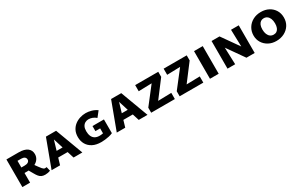

<svg xmlns="http://www.w3.org/2000/svg" viewBox="166 -1658 4396 2845"><g transform="rotate(-30 2364.5 -235.0)"><path d="M73 0V-473H284Q379 -473 429 -435.5Q479 -398 479 -331Q479 -284 452 -246Q425 -208 373.5 -186.5Q322 -165 249 -165H145V-259H264Q302 -259 323.5 -274.5Q345 -290 345 -316Q345 -342 325 -357.5Q305 -373 268 -373H205V0ZM461 11Q425 11 400.5 0Q376 -11 356.5 -34.5Q337 -58 316 -96L265 -185L372 -221L429 -142Q449 -114 462 -99.5Q475 -85 484.5 -79.5Q494 -74 506 -74Q513 -74 519.5 -75Q526 -76 532 -77L549 -6Q526 3 504 7Q482 11 461 11Z M573 0 749 -473H923L1099 0H949L814 -430H846L718 0ZM677 -114 711 -211H941L986 -114Z M1421 8Q1335 8 1276 -22.5Q1217 -53 1186 -106.5Q1155 -160 1155 -229Q1155 -294 1179 -341Q1203 -388 1243 -419Q1283 -450 1332 -465.5Q1381 -481 1432 -481Q1476 -481 1527 -467Q1578 -453 1621 -422L1549 -331Q1519 -357 1486 -369Q1453 -381 1422 -381Q1392 -381 1365 -366.5Q1338 -352 1322 -322Q1306 -292 1306 -243Q1306 -194 1321.5 -158.5Q1337 -123 1368 -104.5Q1399 -86 1446 -86Q1471 -86 1500 -91.5Q1529 -97 1556 -107L1506 -30V-177H1425V-264H1621V-29Q1591 -15 1555 -7Q1519 1 1484.5 4.5Q1450 8 1421 8Z M1688 0 1864 -473H2038L2214 0H2064L1929 -430H1961L1833 0ZM1792 -114 1826 -211H2056L2101 -114Z M2277 -86 2566 -458 2609 -377 2276 -368V-473H2671V-386L2388 -13L2351 -98L2682 -106V0H2277Z M2764 -86 3053 -458 3096 -377 2763 -368V-473H3158V-386L2875 -13L2838 -98L3169 -106V0H2764Z M3283 0V-473H3432V0Z M3583 0V-473H3697L3714 0ZM3965 0H3907L3638 -383V-473H3719L3958 -134ZM4048 -473V0H3929L3916 -473Z M4418 8Q4344 8 4286 -23.5Q4228 -55 4195 -109Q4162 -163 4162 -231Q4162 -301 4196 -358Q4230 -415 4290.5 -448Q4351 -481 4429 -481Q4504 -481 4562 -450Q4620 -419 4653 -364.5Q4686 -310 4686 -239Q4686 -166 4651 -110.5Q4616 -55 4555.5 -23.5Q4495 8 4418 8ZM4430 -94Q4461 -94 4483 -109.5Q4505 -125 4517 -155Q4529 -185 4529 -229Q4529 -277 4515 -310.5Q4501 -344 4476.5 -361.5Q4452 -379 4419 -379Q4389 -379 4367 -363.5Q4345 -348 4332.5 -318Q4320 -288 4320 -243Q4320 -196 4334 -162.5Q4348 -129 4372.5 -111.5Q4397 -94 4430 -94Z"/></g></svg>

Font: Ysabeau SC ExtraBold
Style: Regular
Weight: 800
Designer: Christian Thalmann (Catharsis Fonts)
Version: Version 2.001;gftools[0.9.30]; featfreeze: smcp